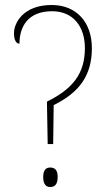

<svg xmlns="http://www.w3.org/2000/svg" viewBox="-20 -744 432 769"><path d="M168 -337 171 -167H193L195 -323C296 -373 348 -440 348 -551C348 -655 286 -724 187 -724C73 -724 36 -652 36 -611C36 -583 45 -569 58 -569C58 -634 89 -699 189 -699C272 -699 320 -639 320 -551C320 -450 272 -388 168 -337ZM181 5C198 5 211 -4 211 -35C211 -65 198 -73 181 -73C166 -73 153 -65 153 -35C153 -4 166 5 181 5Z"/></svg>

Font: Noto Serif Armenian SemiCondensed Thin
Style: Regular
Weight: 100
Width: 4
Designer: Monotype Design Team
Foundry: Monotype Imaging Inc.
Version: Version 2.008